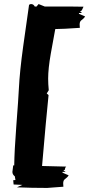

<svg xmlns="http://www.w3.org/2000/svg" viewBox="-20 -801 439 945"><path d="M90 109 47 107 45 86 56 85 53 67Q41 58 41 45Q41 46 45 13H50Q51 -59 60 -177Q71 -321 73 -366Q77 -449 94 -572Q108 -674 123 -777Q127 -781 133 -781Q145 -781 151 -769H160L170 -781L200 -769Q207 -769 221 -769Q235 -769 242 -769Q268 -769 316 -769Q374 -768 391 -768Q390 -767 384 -753Q379 -744 373 -745L384 -737H368L369 -733L399 -720Q393 -710 379 -700Q372 -694 372 -680Q372 -674 373 -664Q287 -658 252 -658Q250 -646 230 -537Q217 -463 217 -414Q217 -387 220 -357L210 -341L219 -333Q207 -217 187 16L306 19Q299 25 300 34L292 37L303 45H287L288 49L318 62Q312 72 298 82Q291 88 291 102Q291 108 292 118Q211 124 213 124Q137 124 63 121Z"/></svg>

Font: Ode an Erik AH
Style: Regular
Weight: 400
Designer: Andreas Höfeld
Foundry: Fontgrube AH
Version: Version 2.00